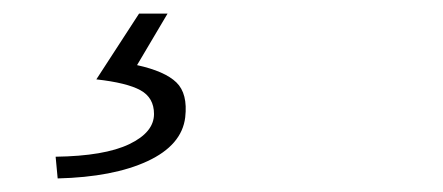

<svg xmlns="http://www.w3.org/2000/svg" viewBox="-20 -22 653 283"><path d="M207 146Q207 122 187 111Q167 100 122 95L185 -2H227L182 74Q223 83 240 99.5Q257 116 253 151Q248 192 197.5 215.5Q147 239 65 241L62 209Q134 208 170.5 190.5Q207 173 207 146Z"/></svg>

Font: Nebula Sans Light
Style: Regular
Weight: 300
Italic angle: -9°
Designer: Paul D. Hunt for Adobe (as Source Sans)
Foundry: Nebula Entertainment & Broadcasting LLC
Version: Version 1.010